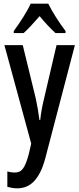

<svg xmlns="http://www.w3.org/2000/svg" viewBox="-20 -786 431 1046"><path d="M243 -766H147C129 -725 89 -663 55 -617V-606H109C132 -627 165 -662 196 -698C225 -662 256 -630 282 -606H337V-617C302 -663 265 -721 243 -766ZM4 -540 150 -4 137 53C116 130 99 154 60 154C47 154 33 152 20 148V232C39 237 56 240 74 240C144 240 195 193 226 79L388 -540H288L220 -249C209 -204 203 -168 199 -132H195C190 -172 183 -211 175 -249L104 -540Z"/></svg>

Font: Noto Sans Malayalam ExtraCondensed Medium
Style: Regular
Weight: 500
Width: 2
Designer: Jelle Bosma - Monotype Design Team
Foundry: Monotype Imaging Inc.
Version: Version 2.104